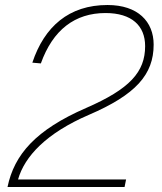

<svg xmlns="http://www.w3.org/2000/svg" viewBox="-20 -746 645 766"><path d="M10 0H477L483 -30H52C78 -122 165 -215 335 -288C521 -368 593 -448 593 -568C593 -660 530 -726 409 -726C255 -726 157 -640 109 -496L143 -493C191 -627 279 -694 401 -694C506 -694 559 -643 559 -562C559 -459 498 -391 323 -315C123 -228 37 -130 10 0Z"/></svg>

Font: Geist Thin
Style: Italic
Weight: 100
Italic angle: -12°
Designer: Basement.studio, Andrés Briganti, Mateo Zaragoza
Foundry: Basement.studio, Vercel, Andrés Briganti, Guido Ferreyra, Mateo Zaragoza
Version: Version 1.500